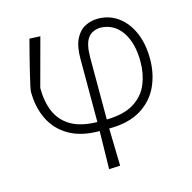

<svg xmlns="http://www.w3.org/2000/svg" viewBox="-103 -607 906 905"><g transform="rotate(-15 350.0 -154.5)"><path d="M320 194.5Q321 148 321.8 104Q322.5 60 323.5 9.5Q233.5 9.5 174.8 -24.8Q116 -59 87.2 -118.5Q58.5 -178 58.5 -253.5Q58.5 -260.5 64.5 -287.5Q70.5 -314.5 79.5 -352Q88.5 -389.5 98.5 -428.2Q108.5 -467 116.5 -497L169 -494.5Q153 -435 136.5 -374Q120 -313 105.5 -259Q105.5 -193 126.5 -143.2Q147.5 -93.5 195.2 -64.8Q243 -36 324 -34.5V-341.5Q324 -404 342 -439.5Q360 -475 389.2 -489.8Q418.5 -504.5 452 -504.5Q507 -504.5 549.8 -473.5Q592.5 -442.5 616.8 -387Q641 -331.5 641 -257.5Q641 -185 612.8 -124.2Q584.5 -63.5 524.5 -27Q464.5 9.5 370 9.5Q371 59.5 372.2 102.2Q373.5 145 374.5 192ZM370 -336V-34.5Q454.5 -36 503.5 -66.8Q552.5 -97.5 573.2 -147.5Q594 -197.5 594 -257Q594 -347.5 556.8 -402.5Q519.5 -457.5 453.5 -460.5Q411 -459 390.5 -430.5Q370 -402 370 -336Z"/></g></svg>

Font: Commissioner Loud ExtraLight
Style: Regular
Weight: 200
Designer: Kostas Bartsokas
Foundry: Kostas Bartsokas
Version: Version 1.000; ttfautohint (v1.8.3)